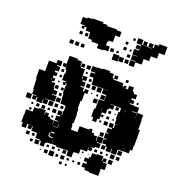

<svg xmlns="http://www.w3.org/2000/svg" viewBox="-136 -857 915 986"><g transform="rotate(20 321.0 -364.5)"><path d="M72 -99H48V-121H40V-161H41V-190H77V-214H102V-219H138V-197H141V-210H159V-194H173V-185H194V-163H196V-185H217V-189H198V-213H217V-220H199V-242H221V-224H224V-247H245H226V-273H222V-277H196V-305H194V-331H190V-371H192V-385H187V-374H173V-388H184V-394H163V-428H184H167V-451H160V-478H159V-462H141V-480H157V-524H203V-518H227V-493H231V-510H249V-492H232V-486H255V-457H256V-434H259V-452H281V-430H263V-423H282V-399H263V-394H283V-376H290V-391H310V-371H295V-326H289V-310V-284H293V-256H295V-206H290V-194H293V-170H299V-168H301V-170H329V-202H382V-209H398V-193H412V-183H432V-160H435V-186H465V-156H439V-153H462V-129H439V-122H415V-120H429V-102H411V-116H409V-92H379H374V-67H347V-64H344V-37H316V-63H289V-62H251V-67H226V-90H225V-66H199V-62H161V-67H136V-94H133V-95H104V-118H100V-101H80V-121H97V-122H80V-121H72ZM401 -250H379V-269H368V-313H374V-337H375V-366H401V-370H403V-393H402V-399H378V-423H402V-424H373V-425H347V-424H313V-452H311V-460H289V-482H311V-487H286V-515H314V-517H340V-521H380V-514H403V-492H411V-510H429V-492H411V-486H435V-470V-486H465V-470H474V-477H486V-465H479V-464H497V-484H523V-463H532V-453H552V-429H532V-420H549V-402H532V-397H556V-395H584V-367H557V-364H583V-339H584V-367H616V-339H618V-309V-288H627V-234V-204H625V-176H614V-157H586V-174H585V-156H556V-155H554V-127H526V-150H523V-128H497V-150H490V-131H470V-151H489V-159H468V-183H481V-187H466V-215H481V-219H468V-243H489V-250H469V-272H491V-252H497V-274H511V-275H494V-302H491V-340H498V-361H490V-362H461V-364H439V-362H461V-340H439V-332H433V-308H412V-269H401ZM280 -491H260V-511H280ZM487 -494H473V-508H487ZM70 -251H50V-271H67V-274H43V-300H39V-329H38V-355H34V-407H66V-417V-465H107V-484H133V-458H114V-453H132V-429H114V-420H129V-402H114V-389H128V-373H117V-367H136V-341H140V-332H161V-310H140V-306H165V-276H136V-275H113V-273H132V-249H108V-268H105V-246H75V-268H70ZM275 -466H265V-476H275ZM307 -434H293V-448H307ZM157 -434H143V-448H157ZM372 -399H348V-423H372ZM340 -401H320V-421H340ZM310 -401H290V-421H310ZM156 -405H144V-417H156ZM575 -406H565V-416H575ZM401 -370H379V-392H401ZM112 -378V-387H110V-378ZM365 -376H355V-386H365ZM154 -377H146V-385H154ZM333 -378H327V-384H333ZM371 -340H349V-362H371ZM523 -346V-361H522V-346ZM159 -342H141V-360H159ZM488 -343H472V-359H488ZM187 -344H173V-358H187ZM407 -313V-332H406V-313ZM457 -314H443V-328H457ZM187 -314H173V-328H187ZM483 -318H477V-324H483ZM191 -280H169V-302H191ZM457 -284H443V-298H457ZM426 -285H414V-297H426ZM484 -287H476V-295H484ZM43 -248H17V-274H43ZM162 -249H138V-273H162ZM460 -251H440V-271H460ZM189 -252H171V-270H189ZM218 -254H203V-269H218ZM425 -256H415V-266H425ZM190 -221H170V-241H190ZM129 -222H111V-240H129ZM98 -223H82V-239H98ZM156 -225H144V-237H156ZM65 -226H55V-236H65ZM460 -191H440V-211H460ZM66 -195H54V-207H66ZM185 -196H175V-206H185ZM226 -158V-178H224V-158ZM202 -155H223V-157H202ZM581 -130H559V-152H581ZM202 -121H219V-127H202ZM551 -100H529V-122H551ZM579 -102H561V-120H579ZM199 -100V-96H219V-101H200V-119H195V-100ZM457 -104H443V-118H457ZM486 -105H474V-117H486ZM515 -106H505V-116H515ZM506 5H454V1H428V-10H409V-32H428V-41H410V-61H430V-43V-71H437V-94H463V-75V-98H497V-75H501V-90H519V-72H504V-68H527V-34H506ZM551 -70H529V-92H551ZM99 -72H81V-90H99ZM127 -74H113V-88H127ZM394 -77H386V-85H394ZM422 -79H418V-83H422ZM191 -40H169V-62H191ZM161 -40H139V-62H161ZM309 -42H291V-60H309ZM247 -44H233V-58H247ZM127 -44H113V-58H127ZM216 -45H204V-57H216ZM275 -46H265V-56H275ZM392 -49H388V-53H392ZM253 -8H227V-34H253ZM310 -11H290V-31H310ZM219 -12H201V-30H219ZM277 -14H263V-28H277ZM397 -14H383V-28H397ZM336 -15H324V-27H336ZM365 -16H355V-26H365ZM183 -18H177V-24H183ZM307 16H293V2H307ZM335 14H325V4H335ZM309 -609H275V-631H237V-640H216V-668H214V-674H190V-691H179V-679H165V-693H177V-697H153V-735H177V-741H203V-745H261V-739H285V-733H304V-734H340V-730H366V-702H342V-666H319V-659H314V-639H335V-613H309ZM486 -582H458V-610H484V-613H459V-639H484V-641H457V-671H483V-702H458V-730H486V-705H521V-727H543V-708H549V-729H570V-738H614V-694H584V-664H550V-638H520V-608H486ZM512 -706H492V-726H512ZM448 -710H436V-722H448ZM521 -703H540V-705H521ZM482 -676H462V-696H482ZM419 -679H405V-693H419ZM420 -648H404V-664H420ZM180 -648H164V-664H180ZM210 -648H194V-664H210ZM447 -651H437V-661H447ZM361 -617H343V-635H361ZM450 -618H434V-634H450ZM388 -620H376V-632H388ZM398 -580H366V-612H398ZM424 -584H400V-608H424ZM182 -586H162V-606H182ZM452 -586H432V-606H452ZM152 -586H132V-606H152ZM211 -587H193V-605H211Z"/></g></svg>

Font: Rubik Storm
Style: Regular
Weight: 400
Designer: Hubert and Fischer, NaN
Foundry: Hubert and Fischer, NaN
Version: Version 2.201